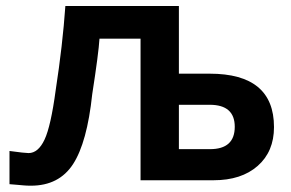

<svg xmlns="http://www.w3.org/2000/svg" viewBox="-20 -583 941 621"><path d="M558.6 -100.6H659.2Q739.3 -100.6 739.3 -172.9Q739.3 -244.1 658.2 -244.1H558.6ZM10.7 12.7V-94.7Q60.5 -87.9 72.3 -87.9Q103.5 -87.9 124 -131.3Q144.5 -174.8 160.2 -292Q182.6 -437.5 191.4 -563.5H558.6V-344.7H658.2Q866.2 -344.7 866.2 -171.9Q866.2 -92.8 813.5 -46.4Q760.7 0 670.9 0H434.6V-458H301.8Q298.8 -410.2 278.3 -278.3Q261.7 -122.1 216.3 -52.2Q170.9 17.6 80.1 17.6Q66.4 17.6 56.2 16.6Q45.9 15.6 33.7 14.6Q21.5 13.7 10.7 12.7Z"/></svg>

Font: Gothic A1
Style: Bold
Weight: 700
Version: Version 2.50